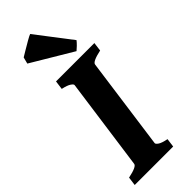

<svg xmlns="http://www.w3.org/2000/svg" viewBox="-262 -818 843 843"><g transform="rotate(-45 159.5 -396.5)"><path d="M318.8 -565.9 313.5 -524.9Q256.3 -512.7 254.4 -497.1L195.3 -67.9Q194.8 -62.5 206.3 -54.4Q217.8 -46.4 247.6 -40.5L242.2 0H3.4L8.8 -40.5Q66.4 -52.2 67.4 -67.9L127 -497.1Q127.4 -502.4 115.7 -510.5Q104 -518.6 75.2 -524.9L80.6 -565.9ZM272.5 -630.4Q266.1 -622.1 255.6 -611.8Q245.1 -601.6 238.3 -596.2L46.9 -710.4L54.7 -740.7Q61 -744.6 80.6 -756.3Q100.1 -768.1 120.1 -779.5Q140.1 -791 147.5 -793.5Z"/></g></svg>

Font: Dai Banna SIL
Style: Bold Italic
Weight: 700
Italic angle: -11°
Designer: Victor Gaultney
Foundry: SIL International
Version: Version 4.000